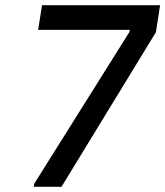

<svg xmlns="http://www.w3.org/2000/svg" viewBox="-20 -720 637 740"><path d="M112 -12 479 -597 480 -605H127L142 -700H597L581 -596L217 0H110Z"/></svg>

Font: Be Vietnam Medium
Style: Italic
Weight: 500
Italic angle: -9.444°
Designer: Gabriel Lam
Foundry: TypeRant
Version: Version 3.000